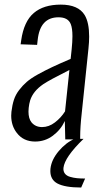

<svg xmlns="http://www.w3.org/2000/svg" viewBox="-20 -607 437 836"><path d="M333.5 209.5Q262.2 209.5 229 191.4Q199.2 174.8 199.2 137.7Q199.2 132.8 199.7 127.4Q204.1 88.4 235.6 51Q267.1 13.7 304.7 -2.4H343.8Q261.2 77.6 256.3 124Q254.9 138.7 262.5 148.7Q270 158.7 285.4 163.1Q300.8 167.5 315.7 168.9Q330.6 170.4 350.6 170.4ZM132.8 9.3Q82 9.3 53.2 -28.3Q28.8 -59.6 28.8 -103.5Q28.8 -111.8 29.8 -120.6Q33.2 -149.4 40.5 -172.1Q47.9 -194.8 63.2 -214.8Q78.6 -234.9 96.2 -250.2Q113.8 -265.6 145 -283Q176.3 -300.3 207.3 -314.9Q238.3 -329.6 287.6 -350.6L292 -392.1Q295.4 -424.8 295.4 -449.2Q295.4 -483.9 288.1 -502Q276.4 -531.7 234.9 -531.7Q154.3 -531.7 144 -432.6L141.6 -411.6L69.8 -414.1Q70.3 -418 72.3 -431.6Q84 -513.7 127 -550.3Q169.9 -586.9 244.6 -586.9Q320.8 -586.9 348.6 -541.5Q368.2 -508.8 368.2 -447.8Q368.2 -423.8 365.2 -396L335.9 -114.7Q329.1 -54.2 329.1 -10.7Q329.1 -5.4 329.1 0H264.2Q262.2 -59.1 262.2 -80.1Q244.6 -42 210.4 -16.4Q176.3 9.3 132.8 9.3ZM163.1 -53.7Q192.9 -53.7 219.2 -74Q245.6 -94.2 263.2 -122.1L282.2 -302.2Q193.8 -257.8 168 -240.2Q124 -210 111.3 -169.9Q106.9 -155.3 105 -137.7Q104 -128.9 104 -121.1Q104 -90.8 117.2 -74.2Q134.3 -53.7 163.1 -53.7Z"/></svg>

Font: Oswald
Style: Light
Weight: 300
Designer: Vernon Adams
Foundry: Vernon Adams
Version: 3.0; ttfautohint (v0.95.6-bc232) -l 8 -r 50 -G 200 -x 0 -w "